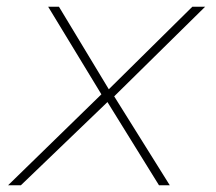

<svg xmlns="http://www.w3.org/2000/svg" viewBox="-20 -550 640 570"><path d="M4 0 281 -270 123 -530H155L303 -285L551 -530H589L319 -264L484 0H452L299 -247L42 0Z"/></svg>

Font: Geist Mono Thin
Style: Italic
Weight: 100
Italic angle: -12°
Monospace: yes
Designer: Basement.studio, Andrés Briganti, Mateo Zaragoza
Foundry: Basement.studio, Vercel, Andrés Briganti, Guido Ferreyra, Mateo Zaragoza
Version: Version 1.500; ttfautohint (v1.8.4.7-5d5b)